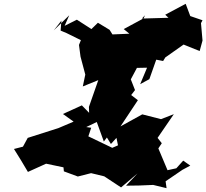

<svg xmlns="http://www.w3.org/2000/svg" viewBox="-20 -880 1079 1004"><path d="M597 -120 567 -107 442 -167 457 -212 377 -223 390 -196 486 -242 523 -140 539 -161 560 -127 589 -159ZM902 0 856 10 808 -104 826 -131 804 -159 889 -283 822 -257 724 -282 610 -219 701 -356 666 -383 686 -409 664 -465 696 -525 749 -526 713 -440 761 -466 797 -568 833 -561 884 -644 906 -717 845 -580 940 -647 1024 -613 1039 -668C1036 -698 1034 -729 1031 -759L1039 -774L975 -796L951 -860L844 -803L861 -787L722 -783L738 -800L731 -784L627 -728L690 -676L665 -704L568 -700L553 -724L492 -761L458 -728L382 -777L318 -745L342 -800L261 -721L301 -772L297 -720L328 -707L403 -670L393 -645L401 -584L426 -490L413 -428L494 -461L445 -321L446 -290L408 -329L309 -284L365 -244L285 -210L125 -159L100 -113L53 -101C78 -62 102 -22 126 19L221 -24L312 -5L314 16L387 43L466 23L442 22L525 42L613 100L699 27L639 91L709 90L781 87L851 104L846 68L934 8L975 -14L938 -40Z"/></svg>

Font: Hussar Lance
Style: ExBdObl
Weight: 700
Foundry: Cannot Into Space Fonts, PlusOne Fonts
Version: Version 2.270